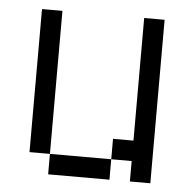

<svg xmlns="http://www.w3.org/2000/svg" viewBox="-43 -543 585 585"><g transform="rotate(5 250.0 -250.0)"><path d="M125 -62.5V0H312.5V-62.5ZM125 -62.5V-500H62.5V-62.5ZM375 -62.5V0H437.5Q437.5 0 437.5 -500H375Q375 -500 375 -125H312.5V-62.5Z"/></g></svg>

Font: Unifont
Style: Medium
Weight: 500
Version: Version 9.0.06